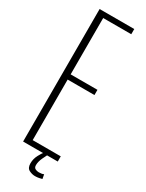

<svg xmlns="http://www.w3.org/2000/svg" viewBox="-207 -708 646 847"><g transform="rotate(30 116.0 -284.5)"><path d="M25 0V-675H201.5V-648.5H58.5V-361.5H195V-335H58.5V-26.5H201.5V0ZM146.5 106Q131 106 116 98.2Q101 90.5 101 66.5Q101 43.5 112.2 23Q123.5 2.5 126.5 0H147Q145 3 135.5 23.5Q126 44 126 61.5Q126 74 134.2 78.5Q142.5 83 152.5 83Q169 83 177.5 78.5L181.5 100.5Q178 101.5 167.8 103.8Q157.5 106 146.5 106Z"/></g></svg>

Font: Anybody Condensed ExtraLight
Style: Regular
Weight: 200
Width: 3
Designer: Tyler Finck
Foundry: Etcetera Type Company
Version: Version 1.010; ttfautohint (v1.8.3) -l 8 -r 50 -G 200 -x 14 